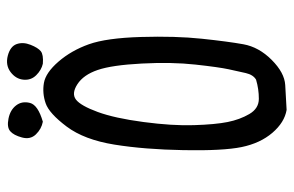

<svg xmlns="http://www.w3.org/2000/svg" viewBox="-163 -667 826 540"><g transform="rotate(-90 250.0 -397.0)"><path d="M210.9 -3.9Q175.8 -9.8 146.5 -43.9Q117.2 -78.1 106.4 -130.4Q95.7 -182.6 97.7 -293Q99.6 -403.3 113.3 -488.3Q127 -573.2 164.1 -622.6Q201.2 -671.9 229.5 -681.6Q257.8 -691.4 286.6 -686.5Q315.4 -681.6 346.7 -645.5Q377.9 -609.4 395.5 -560.1Q413.1 -510.7 416 -413.6Q418.9 -316.4 411.1 -242.7Q403.3 -168.9 395.5 -125.5Q387.7 -82 351.6 -45.9Q315.4 -9.8 280.8 -7.8Q246.1 -5.9 210.9 -3.9ZM295.9 -89.8Q309.6 -97.7 314.5 -118.7Q319.3 -139.6 325.2 -167Q331.1 -194.3 338.4 -260.7Q345.7 -327.1 341.3 -411.1Q336.9 -495.1 323.2 -535.2Q309.6 -575.2 283.2 -592.3Q256.8 -609.4 239.7 -596.2Q222.7 -583 205.1 -535.2Q187.5 -487.3 176.8 -406.2Q166 -325.2 168 -264.6Q169.9 -204.1 176.8 -169.9Q183.6 -135.7 199.2 -108.9Q214.8 -82 242.2 -82Q269.5 -82 295.9 -89.8ZM177.7 -689.5Q157.2 -693.4 142.1 -709Q127 -724.6 133.3 -748Q139.6 -771.5 150.9 -781.2Q162.1 -791 186.5 -786.1Q210.9 -781.2 223.6 -764.6Q236.3 -748 230.5 -725.6Q224.6 -703.1 177.7 -689.5ZM340.8 -689.5Q323.2 -693.4 308.6 -708Q293.9 -722.7 295.9 -744.1Q297.9 -765.6 317.4 -780.3Q336.9 -794.9 363.3 -788.1Q389.6 -781.2 396 -763.2Q402.3 -745.1 394 -724.1Q385.7 -703.1 376 -695.3Q366.2 -687.5 340.8 -689.5Z"/></g></svg>

Font: NaikaiFont
Style: Regular
Weight: 400
Version: Version 1.67